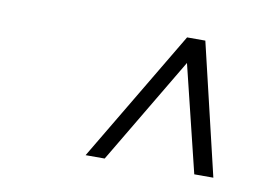

<svg xmlns="http://www.w3.org/2000/svg" viewBox="-46 -716 609 435"><g transform="rotate(10 259.0 -498.5)"><path d="M362.8 -592.8 216.8 -347.2H172.9L353 -649.9H395L466.8 -347.2H422.9Z"/></g></svg>

Font: Linux Libertine G
Style: Italic
Weight: 400
Italic angle: -12°
Designer: Philipp H. Poll
Foundry: Philipp H. Poll
Version: Version 5.1.3